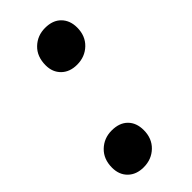

<svg xmlns="http://www.w3.org/2000/svg" viewBox="-207 -582 634 634"><g transform="rotate(-45 110.0 -265.0)"><path d="M139 -382Q105 -382 84.5 -402Q64 -422 64 -454Q64 -495 89 -519Q114 -543 150 -543Q186 -543 206 -522.5Q226 -502 226 -469Q226 -430 201 -406Q176 -382 139 -382ZM55 13Q21 13 0.5 -7Q-20 -27 -20 -60Q-20 -100 5 -124Q30 -148 66 -148Q102 -148 122 -128Q142 -108 142 -74Q142 -35 117 -11Q92 13 55 13Z"/></g></svg>

Font: Radio Canada Big SemiBold
Style: Italic
Weight: 600
Italic angle: -12°
Designer: Étienne Aubert Bonn
Foundry: Coppers and Brasses
Version: Version 1.001